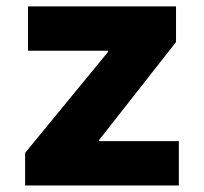

<svg xmlns="http://www.w3.org/2000/svg" viewBox="-20 -565 622 585"><path d="M56.5 0H524.9V-134.9H282V-138.5L516.3 -436.8V-545.5H65.3V-410.5H309.3V-407L56.5 -99.1Z"/></svg>

Font: TID UI Extra Bold
Style: Regular
Weight: 800
Designer: The TID Project Authors
Foundry: Bakken & Bæck
Version: Version 1.001;hotconv 1.0.109;makeotfexe 2.5.65596